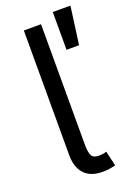

<svg xmlns="http://www.w3.org/2000/svg" viewBox="-147 -818 610 879"><g transform="rotate(-20 158.0 -378.0)"><path d="M76.7 -727.3H160.5V-142Q160.5 -102.3 169.4 -86.3Q178.3 -70.3 206 -71Q220.9 -71.7 228.2 -73.3Q235.4 -74.9 241.5 -76.7L258.5 -4.3Q247.5 -1.1 230.8 1.6Q214.1 4.3 196 4.3Q136.4 4.3 106.5 -28.4Q76.7 -61.1 76.7 -119.3ZM230.1 -577.4V-761.4H316.1L291.2 -577.4Z"/></g></svg>

Font: InterMG
Style: Regular
Weight: 400
Designer: Rasmus Andersson
Foundry: rsms
Version: Version 3.019;December 26, 2023;FontCreator 15.0.0.2955 64-b